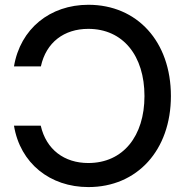

<svg xmlns="http://www.w3.org/2000/svg" viewBox="-20 -759 764 791"><path d="M344.2 11.7C545.4 11.7 684.1 -140.6 684.1 -363.3C684.1 -587.4 545.4 -739.3 344.2 -739.3C186 -739.3 63.5 -640.6 37.6 -485.4H148.4C169.9 -584.5 244.1 -640.1 343.8 -640.1C487.3 -640.1 575.2 -528.8 575.2 -363.3C575.2 -198.7 487.3 -87.4 343.8 -87.4C245.1 -87.4 170.4 -142.6 147.9 -241.2H37.6C63 -86.4 186 11.7 344.2 11.7Z"/></svg>

Font: Inteeer Medium
Style: Regular
Weight: 500
Designer: Rasmus Andersson
Foundry: rsms
Version: Version 4.001;Glyphs 3.4 (3402)